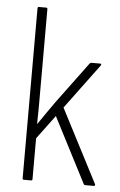

<svg xmlns="http://www.w3.org/2000/svg" viewBox="-51 -719 471 756"><g transform="rotate(5 185.0 -341.5)"><path d="M72 0Q67 0 67 -6V-677Q67 -683 72 -683H101Q106 -683 106 -677V-349Q106 -318 106 -287.5Q106 -257 105 -224H106Q122 -247 138 -270.5Q154 -294 170 -316L290 -478Q293 -482 297 -482H332Q335 -482 336 -479.5Q337 -477 335 -475L203 -297L353 -7Q354 -4 353 -2Q352 0 348 0H315Q311 0 309 -3L176 -261L106 -167V-6Q106 0 101 0Z"/></g></svg>

Font: Sofia Sans Condensed ExtraLight
Style: Regular
Weight: 250
Version: Version 4.100